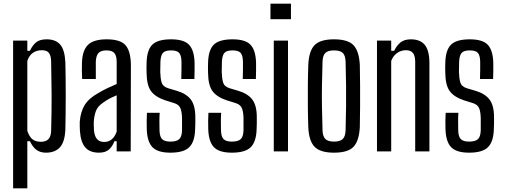

<svg xmlns="http://www.w3.org/2000/svg" viewBox="-20 -820 2742 1040"><path d="M51 200V-600H128V-545H142Q157 -576 176.5 -591.5Q196 -607 233 -607Q282 -607 306.5 -578Q331 -549 334 -482Q335 -449 335.5 -403Q336 -357 336 -305.5Q336 -254 335.5 -205.5Q335 -157 334 -118Q331 -51 304.5 -22Q278 7 229 7Q199 7 178.5 -7.5Q158 -22 142 -55H128V200ZM202 -52Q228 -52 242 -66Q256 -80 257 -112Q260 -215 259.5 -308.5Q259 -402 257 -488Q256 -520 244.5 -534Q233 -548 207 -548Q179 -548 158.5 -534Q138 -520 128 -490V-111Q139 -79 156 -65.5Q173 -52 202 -52Z M516 7Q466 7 441.5 -22Q417 -51 413 -110Q412 -122 412 -135Q412 -148 412 -160Q416 -214 439 -251.5Q462 -289 521 -321Q542 -333 565 -344Q588 -355 612 -365V-485Q612 -517 600 -532Q588 -547 556 -547Q528 -547 514.5 -534Q501 -521 499 -487Q499 -470 499 -441.5Q499 -413 499 -392H425Q424 -409 423.5 -434.5Q423 -460 424 -480Q426 -547 456.5 -577Q487 -607 558 -607Q633 -607 660.5 -574.5Q688 -542 689 -469L688 0H612V-55H600Q588 -25 569 -9Q550 7 516 7ZM544 -51Q592 -51 612 -107V-304Q595 -297 577 -288Q559 -279 537 -263Q509 -244 499.5 -218.5Q490 -193 488 -160Q488 -151 488 -139Q488 -127 489 -115Q494 -51 544 -51Z M903 7Q834 7 805.5 -23Q777 -53 775 -121Q774 -141 774.5 -165Q775 -189 776 -209H845Q843 -180 843.5 -156.5Q844 -133 844 -114Q845 -79 858.5 -66Q872 -53 903 -53Q936 -53 950.5 -66Q965 -79 966 -114Q966 -131 966 -148.5Q966 -166 966 -181Q965 -216 957 -234.5Q949 -253 925 -261L874 -277Q821 -295 798 -326.5Q775 -358 774 -424Q773 -438 773.5 -450.5Q774 -463 774 -477Q775 -547 804 -577Q833 -607 907 -607Q976 -607 1004 -577.5Q1032 -548 1034 -480Q1034 -461 1034 -437Q1034 -413 1033 -392H962Q963 -416 963 -443Q963 -470 963 -487Q962 -521 950 -534Q938 -547 907 -547Q875 -547 863 -534Q851 -521 849 -487Q849 -471 848.5 -457.5Q848 -444 848 -430Q849 -395 855.5 -373Q862 -351 891 -342L938 -328Q989 -313 1013.5 -281Q1038 -249 1038 -185Q1038 -170 1038 -152.5Q1038 -135 1037 -120Q1035 -52 1005 -22.5Q975 7 903 7Z M1236 7Q1167 7 1138.5 -23Q1110 -53 1108 -121Q1107 -141 1107.5 -165Q1108 -189 1109 -209H1178Q1176 -180 1176.5 -156.5Q1177 -133 1177 -114Q1178 -79 1191.5 -66Q1205 -53 1236 -53Q1269 -53 1283.5 -66Q1298 -79 1299 -114Q1299 -131 1299 -148.5Q1299 -166 1299 -181Q1298 -216 1290 -234.5Q1282 -253 1258 -261L1207 -277Q1154 -295 1131 -326.5Q1108 -358 1107 -424Q1106 -438 1106.5 -450.5Q1107 -463 1107 -477Q1108 -547 1137 -577Q1166 -607 1240 -607Q1309 -607 1337 -577.5Q1365 -548 1367 -480Q1367 -461 1367 -437Q1367 -413 1366 -392H1295Q1296 -416 1296 -443Q1296 -470 1296 -487Q1295 -521 1283 -534Q1271 -547 1240 -547Q1208 -547 1196 -534Q1184 -521 1182 -487Q1182 -471 1181.5 -457.5Q1181 -444 1181 -430Q1182 -395 1188.5 -373Q1195 -351 1224 -342L1271 -328Q1322 -313 1346.5 -281Q1371 -249 1371 -185Q1371 -170 1371 -152.5Q1371 -135 1370 -120Q1368 -52 1338 -22.5Q1308 7 1236 7Z M1445 -716V-800H1556V-716ZM1463 0V-600H1540V0Z M1789 7Q1715 7 1684 -25Q1653 -57 1650 -131Q1648 -181 1647.5 -240Q1647 -299 1647.5 -358Q1648 -417 1650 -469Q1653 -543 1683.5 -575Q1714 -607 1789 -607Q1865 -607 1895 -575Q1925 -543 1929 -469Q1930 -418 1930.5 -359.5Q1931 -301 1930.5 -242Q1930 -183 1929 -131Q1925 -57 1895 -25Q1865 7 1789 7ZM1789 -53Q1822 -53 1836.5 -67Q1851 -81 1852 -115Q1854 -182 1854.5 -241Q1855 -300 1854.5 -358.5Q1854 -417 1852 -485Q1851 -519 1837 -533Q1823 -547 1789 -547Q1756 -547 1742 -533Q1728 -519 1727 -485Q1725 -417 1724 -358.5Q1723 -300 1724 -241Q1725 -182 1727 -115Q1728 -81 1742.5 -67Q1757 -53 1789 -53Z M2022 0V-600H2099V-545H2115Q2130 -575 2150.5 -591Q2171 -607 2206 -607Q2255 -607 2280 -578Q2305 -549 2306 -482V0H2229V-488Q2228 -520 2216 -534Q2204 -548 2178 -548Q2152 -548 2130.5 -532.5Q2109 -517 2099 -490V0Z M2521 7Q2452 7 2423.5 -23Q2395 -53 2393 -121Q2392 -141 2392.5 -165Q2393 -189 2394 -209H2463Q2461 -180 2461.5 -156.5Q2462 -133 2462 -114Q2463 -79 2476.5 -66Q2490 -53 2521 -53Q2554 -53 2568.5 -66Q2583 -79 2584 -114Q2584 -131 2584 -148.5Q2584 -166 2584 -181Q2583 -216 2575 -234.5Q2567 -253 2543 -261L2492 -277Q2439 -295 2416 -326.5Q2393 -358 2392 -424Q2391 -438 2391.5 -450.5Q2392 -463 2392 -477Q2393 -547 2422 -577Q2451 -607 2525 -607Q2594 -607 2622 -577.5Q2650 -548 2652 -480Q2652 -461 2652 -437Q2652 -413 2651 -392H2580Q2581 -416 2581 -443Q2581 -470 2581 -487Q2580 -521 2568 -534Q2556 -547 2525 -547Q2493 -547 2481 -534Q2469 -521 2467 -487Q2467 -471 2466.5 -457.5Q2466 -444 2466 -430Q2467 -395 2473.5 -373Q2480 -351 2509 -342L2556 -328Q2607 -313 2631.5 -281Q2656 -249 2656 -185Q2656 -170 2656 -152.5Q2656 -135 2655 -120Q2653 -52 2623 -22.5Q2593 7 2521 7Z"/></svg>

Font: Big Shoulders Display Medium
Style: Regular
Weight: 500
Designer: Patric King
Foundry: XO Type Co
Version: Version 1.000; ttfautohint (v1.8.2)